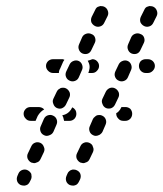

<svg xmlns="http://www.w3.org/2000/svg" viewBox="-20 -583 533 626"><path d="M36 8Q39 16 47 20Q52 22 56 22Q60 23 65 21Q69 20 72 17Q75 14 77 10L81 2Q83 -2 83 -7Q83 -11 82 -16Q80 -20 77 -23Q74 -26 70 -28Q62 -32 53 -29Q44 -26 40 -17L37 -10Q33 -1 36 8ZM196 8Q199 16 207 20Q212 22 216 22Q220 23 225 21Q229 20 232 17Q235 14 237 10L241 2Q245 -7 242 -16Q239 -24 230 -28Q226 -30 222 -30Q217 -31 213 -29Q209 -28 206 -25Q202 -22 200 -17L197 -10Q193 -1 196 8ZM70 -66Q74 -57 82 -53Q86 -52 91 -51Q95 -51 99 -53Q103 -54 107 -57Q110 -60 112 -64L123 -87Q127 -96 123 -104Q120 -113 112 -117Q103 -121 95 -118Q86 -115 82 -106L71 -83Q67 -75 70 -66ZM230 -66Q234 -57 242 -53Q246 -52 251 -51Q255 -51 259 -53Q263 -54 267 -57Q270 -60 272 -64L283 -87Q285 -91 285 -96Q285 -100 283 -104Q282 -109 279 -112Q276 -115 272 -117Q263 -121 255 -118Q246 -115 242 -106L231 -83Q227 -75 230 -66ZM112 -155Q115 -146 124 -142Q132 -138 141 -142Q150 -145 154 -153L164 -176Q168 -185 165 -193Q162 -202 153 -206Q145 -210 136 -207Q127 -204 123 -195L113 -172Q109 -164 112 -155ZM272 -155Q275 -146 284 -142Q288 -140 292 -140Q297 -140 301 -142Q305 -143 308 -146Q312 -149 314 -153L324 -176Q328 -185 325 -193Q322 -202 313 -206Q309 -208 305 -208Q300 -208 296 -207Q292 -205 289 -202Q285 -199 283 -195L273 -172Q269 -164 272 -155ZM113 -218Q118 -223 124 -226Q121 -230 116 -232Q111 -234 106 -234H80Q70 -234 64 -228Q57 -221 57 -212Q57 -203 64 -196Q70 -189 80 -189H96L103 -205Q107 -212 113 -218ZM189 -189H207Q216 -189 223 -196Q229 -203 229 -212Q229 -219 226 -224Q222 -230 216 -233L215 -232Q212 -225 206 -219Q199 -212 190 -209Q187 -208 183 -207Q185 -204 186 -201Q188 -195 189 -189ZM382 -234H389Q398 -234 405 -228Q411 -221 411 -212Q411 -203 405 -196Q398 -189 389 -189H382Q372 -189 366 -196Q359 -203 359 -212Q359 -212 359 -213Q359 -213 359 -214Q363 -216 366 -219Q372 -225 375 -232L376 -234Q377 -234 379 -234Q380 -234 382 -234ZM154 -244Q157 -235 165 -231Q174 -227 182 -230Q191 -234 195 -242L206 -265Q210 -273 207 -282Q203 -291 195 -295Q191 -297 186 -297Q182 -297 178 -296Q174 -294 170 -291Q167 -288 165 -284L154 -261Q150 -253 154 -244ZM314 -244Q317 -235 325 -231Q329 -229 334 -229Q338 -229 342 -230Q347 -232 350 -235Q353 -238 355 -242L366 -265Q370 -273 367 -282Q363 -291 355 -295Q347 -299 338 -296Q329 -292 325 -284L314 -261Q310 -253 314 -244ZM195 -333Q198 -324 207 -320Q215 -316 224 -319Q233 -322 237 -331L247 -354Q251 -362 248 -371Q245 -380 237 -384Q228 -388 219 -384Q211 -381 207 -373L196 -350Q192 -341 195 -333ZM355 -333Q358 -324 367 -320Q375 -316 384 -319Q393 -322 397 -331L407 -354Q411 -362 408 -371Q405 -380 397 -384Q388 -388 379 -384Q371 -381 367 -373L356 -350Q352 -341 355 -333ZM190 -388Q187 -389 185 -390Q182 -390 180 -390H153Q144 -390 137 -384Q130 -377 130 -368Q130 -359 137 -352Q144 -345 153 -345H172Q172 -353 176 -359L186 -382Q188 -385 190 -388ZM272 -361Q271 -353 268 -345H280Q290 -345 296 -352Q303 -359 303 -368Q303 -377 296 -384Q290 -390 281 -390Q277 -388 273 -387Q270 -386 266 -385Q268 -382 269 -379Q273 -370 272 -361ZM478 -352Q485 -359 485 -368Q485 -377 478 -384Q471 -390 462 -390H455Q446 -390 439 -384Q433 -377 433 -368Q433 -359 439 -352Q446 -345 455 -345H462Q471 -345 478 -352ZM237 -422Q240 -413 248 -409Q257 -405 266 -408Q274 -411 278 -420L289 -443Q293 -451 290 -460Q287 -469 278 -472Q270 -476 261 -473Q252 -470 248 -462L238 -439Q234 -430 237 -422ZM397 -422Q400 -413 408 -409Q417 -405 426 -408Q434 -411 438 -420L449 -443Q453 -451 450 -460Q447 -469 438 -472Q430 -476 421 -473Q412 -470 408 -462L398 -439Q394 -430 397 -422ZM278 -510Q282 -502 290 -498Q298 -494 307 -497Q316 -500 320 -509L331 -531Q335 -540 331 -549Q328 -557 320 -561Q316 -563 311 -563Q307 -564 303 -562Q298 -561 295 -558Q292 -555 290 -550L279 -528Q275 -519 278 -510ZM438 -510Q442 -502 450 -498Q458 -494 467 -497Q476 -500 480 -509L491 -531Q495 -540 491 -549Q488 -557 480 -561Q476 -563 471 -563Q467 -564 463 -562Q458 -561 455 -558Q452 -555 450 -550L439 -528Q435 -519 438 -510Z"/></svg>

Font: FRB American Cursive Dashed Extrabold
Style: Bold Italic
Weight: 800
Italic angle: -25°
Version: Version 2.0;Modular Font Editor K font №1